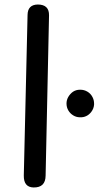

<svg xmlns="http://www.w3.org/2000/svg" viewBox="-20 -806 435 847"><path d="M332.5 -410.2Q333.5 -410.2 334.5 -410.2Q351.1 -410.2 365.2 -401.9Q380.4 -393.1 388.2 -377.4Q395 -364.3 395 -349.1Q395 -346.7 395 -344.2Q393.6 -326.7 382.8 -312.5Q373 -299.8 361.3 -294.4Q349.1 -288.1 334 -288.6Q332.5 -288.6 331.1 -288.6Q315.9 -289.1 303.2 -296.9Q290 -304.7 281.7 -318.4Q273.4 -332.5 273.4 -349.1Q273.4 -364.7 281.2 -378.4Q289.6 -392.6 302.2 -401.4Q315.9 -410.2 332.5 -410.2ZM146.5 -786.1Q197.3 -786.1 196.3 -737.8L181.2 -31.2Q180.7 22 127.9 21Q84 20 85 -32.2L101.6 -740.7Q102.5 -785.2 146.5 -786.1Z"/></svg>

Font: Comic Relief
Style: Regular
Weight: 400
Designer: Jeff Davis
Foundry: Loudifier
Version: Version 1.0